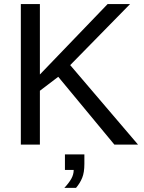

<svg xmlns="http://www.w3.org/2000/svg" viewBox="-20 -708 707 940"><path d="M540 0H655.8L323.7 -389.2L616.7 -688H506.8L175.3 -343.3V-688H82V0H175.3V-263.7L265.1 -332ZM393.1 94.2V47.9H297.9V124H340.8C340.8 139 336.8 153.5 328.9 167.5C320.9 181.5 309.6 196.3 294.9 211.9H352.1C365.1 196.6 375.2 180.3 382.3 162.8C389.5 145.4 393.1 122.6 393.1 94.2Z"/></svg>

Font: Arimo
Style: Regular
Weight: 400
Designer: Steve Matteson
Foundry: Monotype Imaging Inc.
Version: Version 1.32